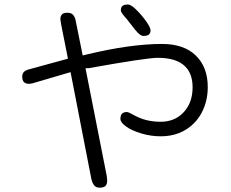

<svg xmlns="http://www.w3.org/2000/svg" viewBox="-20 -783 1040 865"><path d="M557.6 -762.7Q538.1 -762.7 531.2 -755.9Q524.4 -749 524.4 -736.3Q524.4 -728.5 539.1 -710.9Q548.8 -701.2 569.3 -673.8Q589.8 -646.5 599.6 -636.7Q615.2 -621.1 625 -621.1Q644.5 -621.1 651.4 -627.9Q658.2 -634.8 658.2 -646.5Q658.2 -658.2 639.6 -685.5Q618.2 -715.8 592.8 -740.2Q581.1 -752 571.8 -757.3Q562.5 -762.7 557.6 -762.7ZM428.7 62.5Q447.3 62.5 455.1 54.7Q462.9 46.9 462.9 29.3L460.9 9.8L365.2 -475.6H377.9Q640.6 -522.5 689.5 -522.5Q690.4 -522.5 691.4 -522.5Q775.4 -522.5 814.5 -483.4Q847.7 -450.2 847.7 -389.6Q847.7 -317.4 803.7 -273.4Q764.6 -234.4 703.1 -234.4Q634.8 -234.4 581.1 -265.6Q558.6 -278.3 551.8 -278.3Q537.1 -278.3 529.8 -271Q522.5 -263.7 522.5 -247.1Q522.5 -231.4 548.3 -212.9Q574.2 -194.3 617.2 -181.6Q660.2 -168.9 704.1 -168.9Q794.9 -168.9 853.5 -227.5Q875 -249 888.7 -275.4Q916 -327.1 916 -390.6Q916 -480.5 862.3 -532.7Q808.6 -585 710 -585Q568.4 -585 373 -538.1L352.5 -533.2L320.3 -693.4Q316.4 -709 308.1 -717.3Q299.8 -725.6 283.2 -725.6Q266.6 -725.6 259.3 -718.3Q252 -710.9 252 -696.3L254.9 -675.8L286.1 -518.6L107.4 -469.7Q80.1 -461.9 80.1 -438.5Q80.1 -420.9 87.9 -413.1Q95.7 -405.3 111.3 -405.3L125 -407.2L297.9 -458L391.6 23.4Q398.4 53.7 416 60.5Q421.9 62.5 428.7 62.5Z"/></svg>

Font: FakePearl
Style: ExtraLight
Weight: 300
Version: Version 1.2